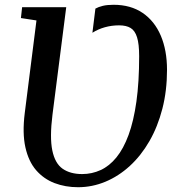

<svg xmlns="http://www.w3.org/2000/svg" viewBox="-20 -773 745 803"><path d="M306.5 10Q253.5 10 208.2 -7.2Q163 -24.5 131.2 -61Q99.5 -97.5 86.2 -156.8Q73 -216 83.5 -300L132.5 -687.5L67.5 -697.5L72.5 -743H257L199.5 -293.5Q187.5 -198 198.8 -143.8Q210 -89.5 242 -67.2Q274 -45 323.5 -45Q364.5 -45 401 -61.8Q437.5 -78.5 467 -114.8Q496.5 -151 517.8 -208.8Q539 -266.5 550.5 -348.2Q562 -430 562 -538Q562 -589 553.2 -617Q544.5 -645 526.2 -656Q508 -667 478 -667Q447 -667 418.5 -659Q390 -651 366.5 -636L379 -737Q391.5 -744 409.8 -748.5Q428 -753 455 -753Q526.5 -753 576.5 -719Q626.5 -685 652.5 -623.8Q678.5 -562.5 678.5 -481Q678.5 -393.5 659 -318Q639.5 -242.5 604.5 -182Q569.5 -121.5 522.8 -78.8Q476 -36 420.8 -13Q365.5 10 306.5 10Z"/></svg>

Font: Merriweather Medium
Style: Italic
Weight: 500
Italic angle: -7.8°
Version: Version 2.101